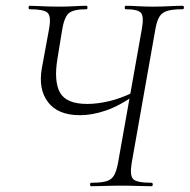

<svg xmlns="http://www.w3.org/2000/svg" viewBox="-20 -645 657 665"><path d="M296 0Q292 0 292 -6Q292 -12 296 -12Q331 -12 349 -17.5Q367 -23 375.5 -38.5Q384 -54 389 -82L471 -543Q479 -586 469 -599.5Q459 -613 415 -613Q412 -613 412 -619Q412 -625 415 -625Q435 -625 458.5 -623.5Q482 -622 509 -622Q539 -622 566 -623.5Q593 -625 613 -625Q617 -625 617 -619Q617 -613 613 -613Q579 -613 560 -607.5Q541 -602 532 -587Q523 -572 518 -543L436 -80Q429 -37 441.5 -24.5Q454 -12 505 -12Q509 -12 509 -6Q509 0 505 0Q483 0 456.5 -1Q430 -2 401 -2Q370 -2 343.5 -1Q317 0 296 0ZM257 -246Q181 -246 146.5 -291Q112 -336 125 -409L150 -545Q158 -589 144.5 -601Q131 -613 82 -613Q79 -613 79 -619Q79 -625 82 -625Q97 -625 113.5 -624Q130 -623 148 -622.5Q166 -622 185 -622Q214 -622 238 -623.5Q262 -625 280 -625Q283 -625 283 -619Q283 -613 280 -613Q233 -613 217.5 -598.5Q202 -584 195 -540L179 -442Q166 -363 188 -324Q210 -285 282 -285Q317 -285 357.5 -294.5Q398 -304 441 -325L447 -316Q395 -279 347.5 -262.5Q300 -246 257 -246Z"/></svg>

Font: Cormorant Light
Style: Italic
Weight: 300
Italic angle: -10°
Designer: Christian Thalmann (Catharsis Fonts)
Foundry: Catharsis Fonts
Version: Version 4.000